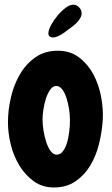

<svg xmlns="http://www.w3.org/2000/svg" viewBox="-20 -787 487 835"><path d="M214.8 28.3Q165 28.3 127.9 2Q90.8 -24.4 65.4 -65.4Q40 -106.4 27.3 -156.7Q14.6 -207 14.6 -255.9Q14.6 -307.6 27.3 -362.8Q40 -418 66.4 -463.4Q92.8 -508.8 133.8 -537.6Q174.8 -566.4 231.4 -566.4Q286.1 -566.4 324.7 -536.6Q363.3 -506.8 386.7 -462.4Q410.2 -418 419.9 -365.2Q429.7 -312.5 426.8 -265.6Q423.8 -213.9 410.6 -161.1Q397.5 -108.4 372.1 -66.4Q346.7 -24.4 307.6 2Q268.6 28.3 214.8 28.3ZM224.6 -413.1Q210 -413.1 198.7 -397.5Q187.5 -381.8 180.2 -359.4Q172.9 -336.9 168.9 -312Q165 -287.1 165 -268.6Q165 -245.1 169.4 -217.8Q173.8 -190.4 181.6 -167.5Q189.5 -144.5 200.7 -129.4Q211.9 -114.3 226.6 -114.3Q242.2 -114.3 253.4 -128.9Q264.6 -143.6 271.5 -166Q278.3 -188.5 281.2 -215.3Q284.2 -242.2 284.2 -265.6Q284.2 -287.1 280.3 -313Q276.4 -338.9 269 -361.3Q261.7 -383.8 250.5 -398.4Q239.3 -413.1 224.6 -413.1ZM335 -729.5Q335 -718.8 329.1 -708.5Q323.2 -698.2 314.9 -689.5Q306.6 -680.7 296.9 -673.3Q287.1 -666 279.3 -660.2Q272.5 -655.3 264.2 -648.9Q255.9 -642.6 246.6 -637.2Q237.3 -631.8 228 -627.9Q218.8 -624 210 -624Q202.1 -624 196.3 -628.4Q190.4 -632.8 190.4 -641.6Q190.4 -656.2 201.7 -677.2Q212.9 -698.2 229.5 -718.3Q246.1 -738.3 264.6 -752.4Q283.2 -766.6 298.8 -766.6Q312.5 -766.6 323.7 -755.4Q335 -744.1 335 -729.5Z"/></svg>

Font: Chewy
Style: Regular
Weight: 400
Version: Version 1.001